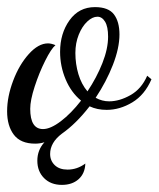

<svg xmlns="http://www.w3.org/2000/svg" viewBox="-30 -372 446 540"><path d="M396 -149Q377 -105 342 -84Q307 -63 270 -63Q243 -63 222 -73Q184 -24 144 4Q111 29 111 61Q111 80 124 92.5Q137 105 160 105Q187 105 210 88Q209 116 191 132Q173 148 144 148Q113 148 94 129Q75 110 75 80Q75 50 95 28Q83 32 69 32Q28 32 9 7Q-10 -18 -10 -59Q-10 -100 7 -145Q24 -190 51 -220Q78 -250 105 -250Q114 -250 126 -245Q114 -235 97 -201Q80 -167 67.5 -128.5Q55 -90 55 -66Q55 -9 91 -9Q112 -9 141 -31Q170 -53 198 -89Q170 -112 154.5 -149Q139 -186 139 -226Q139 -278 165.5 -315Q192 -352 237 -352Q275 -352 290.5 -331.5Q306 -311 306 -275Q306 -237 287.5 -189.5Q269 -142 239 -97Q257 -87 277 -87Q306 -87 337 -104.5Q368 -122 384 -159ZM274 -269Q274 -297 265.5 -311Q257 -325 244 -325Q230 -325 215.5 -311.5Q201 -298 191.5 -274.5Q182 -251 182 -223Q182 -192 190.5 -163.5Q199 -135 216 -115Q242 -154 258 -194.5Q274 -235 274 -269Z"/></svg>

Font: Dancing Script
Style: Regular
Weight: 400
Designer: Pablo Impallari
Foundry: Pablo Impallari
Version: Version 2.000